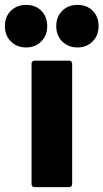

<svg xmlns="http://www.w3.org/2000/svg" viewBox="-89 -765 423 785"><path d="M52 0Q47 0 43.5 -3.5Q40 -7 40 -12V-505Q40 -510 43.5 -513.5Q47 -517 52 -517H194Q199 -517 202.5 -513.5Q206 -510 206 -505V-12Q206 -7 202.5 -3.5Q199 0 194 0ZM228 -571Q190 -571 165.5 -595.5Q141 -620 141 -658Q141 -697 165.5 -721Q190 -745 228 -745Q266 -745 290 -721Q314 -697 314 -658Q314 -620 289.5 -595.5Q265 -571 228 -571ZM18 -571Q-20 -571 -44.5 -595.5Q-69 -620 -69 -658Q-69 -697 -44.5 -721Q-20 -745 18 -745Q56 -745 80 -721Q104 -697 104 -658Q104 -620 79.5 -595.5Q55 -571 18 -571Z"/></svg>

Font: LinhAnh ExtBd
Style: Regular
Weight: 800
Designer: Jeremy Tribby
Foundry: Tribby Type
Version: Version 1.408